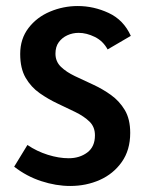

<svg xmlns="http://www.w3.org/2000/svg" viewBox="-20 -603 491 637"><path d="M213 14Q166 14 117 -2Q68 -18 27 -50L71 -122Q102 -101 138.5 -89.5Q175 -78 208 -78Q244 -78 269.5 -97Q295 -116 295 -154Q295 -182 277 -199.5Q259 -217 230.5 -231Q202 -245 171 -259.5Q140 -274 111.5 -294Q83 -314 65 -345Q47 -376 47 -424Q47 -474 74.5 -510Q102 -546 146 -564.5Q190 -583 238 -583Q291 -583 340.5 -560Q390 -537 414 -484L337 -439Q322 -467 294.5 -480.5Q267 -494 241 -494Q221 -494 203.5 -486Q186 -478 175 -463Q164 -448 164 -425Q164 -399 182 -381.5Q200 -364 228.5 -350.5Q257 -337 288.5 -322.5Q320 -308 348 -288Q376 -268 394 -238Q412 -208 412 -162Q412 -105 384 -65.5Q356 -26 311 -6Q266 14 213 14Z"/></svg>

Font: Yaldevi SemiBold
Style: Regular
Weight: 600
Designer: Sol Matas, Rajitha Manaperi, Kosala Senevirathne
Foundry: Mooniak
Version: Version 1.100